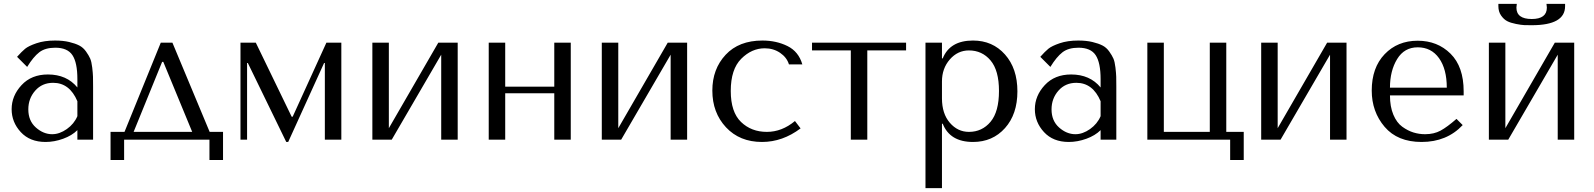

<svg xmlns="http://www.w3.org/2000/svg" viewBox="-20 -720 8217 990"><path d="M264 -511Q305 -511 336.5 -503.5Q368 -496 388.5 -485.5Q409 -475 423.5 -454.5Q438 -434 445 -418Q452 -402 455.5 -372Q459 -342 459.5 -324.5Q460 -307 460 -273V0H379V-49Q351 -21 305.5 -4.5Q260 12 215 12Q134 12 87 -39Q40 -90 40 -157Q40 -226 91 -281Q142 -336 227 -336Q324 -336 379 -269V-312Q379 -397 353.5 -435.5Q328 -474 265 -474Q213 -474 182.5 -450.5Q152 -427 120 -375L68 -427Q92 -454 109.5 -468.5Q127 -483 168 -497Q209 -511 264 -511ZM379 -121V-198Q339 -293 254 -293Q197 -293 161.5 -252.5Q126 -212 126 -156Q126 -97 165 -62.5Q204 -28 249 -28Q287 -28 324.5 -54.5Q362 -81 379 -121Z M1061 -40H1130V105H1060V0H620V105H550V-40H622L809 -500H869ZM816 -401 669 -40H971L822 -401Z M1299 -500 1484 -118H1489L1663 -500H1740V0H1655V-395H1651L1466 12H1456L1258 -395H1254V0H1220V-500Z M1985 -59 2240 -500H2340V0H2255V-438L2000 0H1900V-500H1985Z M2585 -239V0H2500V-500H2585V-273H2838V-500H2923V0H2838V-239Z M3168 -59 3423 -500H3523V0H3438V-438L3183 0H3083V-500H3168Z M3934 -40Q4012 -40 4079 -96L4108 -58Q4015 12 3909 12Q3794 12 3723.5 -63.5Q3653 -139 3653 -253Q3653 -364 3721.5 -437.5Q3790 -511 3911 -511Q3983 -511 4040.5 -482.5Q4098 -454 4117 -388H4048Q4037 -424 4002.5 -447.5Q3968 -471 3923 -471Q3856 -471 3802 -417Q3748 -363 3748 -251Q3748 -142 3801 -91Q3854 -40 3934 -40Z M4367 0V-460H4167V-500H4652V-460H4452V0Z M4752 250V-500H4837V-419H4841Q4878 -511 4997 -511Q5098 -511 5162 -439Q5226 -367 5226 -249Q5226 -131 5162 -59.5Q5098 12 4997 12Q4878 12 4841 -82H4837V250ZM4837 -300V-213Q4837 -134 4877.5 -87Q4918 -40 4976 -40Q5044 -40 5087.5 -92Q5131 -144 5131 -251Q5131 -357 5087.5 -408.5Q5044 -460 4976 -460Q4918 -460 4877.5 -413.5Q4837 -367 4837 -300Z M5540 -511Q5581 -511 5612.5 -503.5Q5644 -496 5664.5 -485.5Q5685 -475 5699.5 -454.5Q5714 -434 5721 -418Q5728 -402 5731.5 -372Q5735 -342 5735.5 -324.5Q5736 -307 5736 -273V0H5655V-49Q5627 -21 5581.5 -4.5Q5536 12 5491 12Q5410 12 5363 -39Q5316 -90 5316 -157Q5316 -226 5367 -281Q5418 -336 5503 -336Q5600 -336 5655 -269V-312Q5655 -397 5629.5 -435.5Q5604 -474 5541 -474Q5489 -474 5458.5 -450.5Q5428 -427 5396 -375L5344 -427Q5368 -454 5385.5 -468.5Q5403 -483 5444 -497Q5485 -511 5540 -511ZM5655 -121V-198Q5615 -293 5530 -293Q5473 -293 5437.5 -252.5Q5402 -212 5402 -156Q5402 -97 5441 -62.5Q5480 -28 5525 -28Q5563 -28 5600.5 -54.5Q5638 -81 5655 -121Z M5981 -40H6218V-500H6303V-40H6393V105H6323V0H5896V-500H5981Z M6568 -59 6823 -500H6923V0H6838V-438L6583 0H6483V-500H6568Z M7527 -228H7147Q7147 -170 7164.5 -128.5Q7182 -87 7210.5 -66.5Q7239 -46 7268 -37Q7297 -28 7328 -28Q7374 -28 7408 -46.5Q7442 -65 7490 -107L7522 -75Q7440 12 7310 12Q7186 12 7119.5 -66Q7053 -144 7053 -253Q7053 -371 7119.5 -440.5Q7186 -510 7290 -510Q7392 -510 7459.5 -443Q7527 -376 7527 -249ZM7147 -268H7440Q7440 -364 7400 -420Q7360 -476 7290 -476Q7221 -476 7184 -415.5Q7147 -355 7147 -268Z M7742 -59 7997 -500H8097V0H8012V-438L7757 0H7657V-500H7742ZM7878 -590Q7855 -590 7840 -590.5Q7825 -591 7797 -596.5Q7769 -602 7751.5 -611Q7734 -620 7720 -640Q7706 -660 7706 -688V-700H7801Q7799 -686 7799 -681Q7799 -622 7878 -622Q7956 -622 7956 -681Q7956 -686 7954 -700H8050V-688Q8050 -590 7878 -590Z"/></svg>

Font: Tenor Sans
Style: Regular
Weight: 400
Designer: Denis Masharov
Foundry: Denis Masharov
Version: Version 1.1